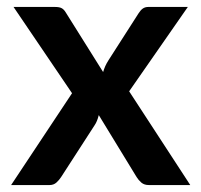

<svg xmlns="http://www.w3.org/2000/svg" viewBox="-20 -533 580 553"><path d="M187.5 -264.5 19 -513H138Q151.5 -513 158 -509.2Q164.5 -505.5 169.5 -497L277 -325.5Q279.5 -334 283.2 -342.5Q287 -351 292.5 -359.5L379 -494.5Q385 -504 391.5 -508.5Q398 -513 407.5 -513H521L352 -270L528 0H409Q395.5 0 387.2 -7Q379 -14 373.5 -23L264.5 -201.5Q260 -183 252 -171.5L156 -23Q150.5 -14.5 142.5 -7.2Q134.5 0 122.5 0H12Z"/></svg>

Font: Lato TR
Style: Bold
Weight: 700
Designer: Lukasz Dziedzic
Foundry: tyPoland Lukasz Dziedzic
Version: Version 1.104 2013